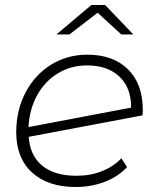

<svg xmlns="http://www.w3.org/2000/svg" viewBox="-20 -745 634 769"><path d="M552 -304 551 -283 95 -197Q100 -122 149 -81.5Q198 -41 287 -41Q342 -41 388.5 -59.5Q435 -78 466 -111L489 -76Q454 -38 400 -17Q346 4 283 4Q172 4 108.5 -54Q45 -112 45 -215Q45 -303 82 -374Q119 -445 184 -485.5Q249 -526 330 -526Q433 -526 492.5 -467.5Q552 -409 552 -304ZM94 -236 505 -314Q506 -393 458.5 -438Q411 -483 329 -483Q264 -483 212 -451.5Q160 -420 129 -364Q98 -308 94 -236ZM466 -607 371 -694 258 -607H206L346 -725H401L514 -607Z"/></svg>

Font: Montserrat Alternates Light
Style: Italic
Weight: 300
Italic angle: -11.3°
Designer: Julieta Ulanovsky
Foundry: Julieta Ulanovsky
Version: Version 7.200